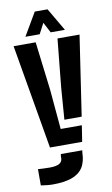

<svg xmlns="http://www.w3.org/2000/svg" viewBox="-105 -824 633 1086"><g transform="rotate(-10 211.5 -281.5)"><path d="M127.5 0 24.4 -600H151.1L185 -322.5L205.4 -92.7H326.9L312.4 0ZM108.4 208.7Q92.6 208.7 74.2 206.8Q55.7 204.9 39.3 202.2V109Q52.3 109.8 73 110.7Q93.8 111.5 108.1 111.5Q145.5 111.5 163.8 100.2Q182.1 88.9 179.6 61.4L181.6 47.2H304.6L302.8 61.4Q301.5 114.3 279.8 146.8Q258.1 179.3 215.3 194Q172.5 208.7 108.4 208.7ZM235.1 -140.6 248.7 -322.5 276.5 -600H403.1L334.4 -140.6ZM99.4 -640.9 176.3 -772.1H249.6L326.4 -640.9H244.5L213.1 -701.1L181.4 -640.9Z"/></g></svg>

Font: Big Shoulders Stencil Thin
Style: Regular
Weight: 100
Designer: Patric King
Foundry: XO Type Co
Version: Version 2.001